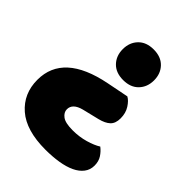

<svg xmlns="http://www.w3.org/2000/svg" viewBox="-206 -555 833 833"><g transform="rotate(45 210.0 -139.0)"><path d="M341 -365Q341 -324 315.5 -297.5Q290 -271 245 -271Q200 -271 174.5 -297.5Q149 -324 149 -365Q149 -406 174.5 -432.5Q200 -459 245 -459Q290 -459 315.5 -432.5Q341 -406 341 -365ZM308 -234Q325 -225 340 -201.5Q355 -178 355 -146Q355 -115 338.5 -99.5Q322 -84 290 -76L212 -57Q162 -44 162 -9Q162 10 180.5 24Q199 38 244 38Q285 38 321 27.5Q357 17 379 3Q396 16 408 34.5Q420 53 420 79Q420 105 405 124.5Q390 144 363.5 156.5Q337 169 300 175Q263 181 220 181Q102 181 41.5 128.5Q-19 76 -19 -9Q-19 -169 207 -214Z"/></g></svg>

Font: Baloo Paaji
Style: Regular
Weight: 400
Designer: Shuchita Grover and Ek Type
Foundry: Ek Type
Version: Version 1.443;PS 1.000;hotconv 16.6.51;makeotf.lib2.5.65220;